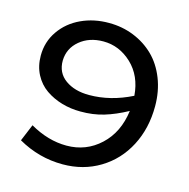

<svg xmlns="http://www.w3.org/2000/svg" viewBox="-98 -728 821 836"><g transform="rotate(15 313.0 -310.5)"><path d="M293.9 -633.8Q353 -633.8 405.3 -612.8Q457.5 -591.8 496.3 -554Q535.2 -516.1 557.6 -459.5Q580.1 -402.8 580.1 -335Q580.1 -235.4 538.8 -156Q497.6 -76.7 423.3 -31.7Q349.1 13.2 255.9 13.2Q148.9 13.2 54.2 -41L85.9 -117.2Q168 -69.8 251 -69.8Q339.4 -69.8 402.8 -128.9Q466.3 -188 479 -287.1Q425.3 -257.8 376.5 -243.2Q327.6 -228.5 271 -229Q227.1 -229 187 -240.7Q147 -252.4 114 -275.1Q81.1 -297.9 61.5 -335.2Q42 -372.6 42 -419.9Q42 -481.9 76.4 -531.5Q110.8 -581.1 168.2 -607.7Q225.6 -634.3 293.9 -633.8ZM140.1 -423.8Q139.6 -368.7 181.6 -338.4Q223.6 -308.1 289.1 -308.1Q385.7 -308.1 481 -356Q474.1 -444.3 418.2 -497.1Q362.3 -549.8 290 -549.8Q226.6 -549.8 184.1 -514.4Q141.6 -479 140.1 -423.8Z"/></g></svg>

Font: BioRhyme
Style: Regular
Weight: 400
Designer: Aoife Mooney
Foundry: Aoife Mooney Type
Version: Version 1.500;PS 001.500;hotconv 1.0.88;makeotf.lib2.5.64775